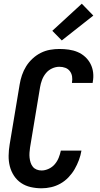

<svg xmlns="http://www.w3.org/2000/svg" viewBox="-20 -1007 540 1035"><path d="M204 8Q174 8 145.5 1.5Q117 -5 94 -20.5Q71 -36 55.5 -59.5Q40 -83 33 -110.5Q26 -138 26.5 -168Q27 -198 32 -228L86 -552Q90 -577 98.5 -602Q107 -627 121 -649.5Q135 -672 155.5 -691Q176 -710 200 -722Q224 -734 249.5 -738.5Q275 -743 300 -743Q326 -743 351 -739.5Q376 -736 398.5 -726.5Q421 -717 439 -700.5Q457 -684 468 -662.5Q479 -641 482 -616Q485 -591 480 -565Q480 -564 480 -562.5Q480 -561 479 -560H368Q368 -560 368 -561Q368 -562 368 -562Q371 -579 368.5 -595Q366 -611 356.5 -623.5Q347 -636 332 -641.5Q317 -647 300 -647Q280 -647 260.5 -638Q241 -629 227.5 -612.5Q214 -596 206.5 -576Q199 -556 196 -537L142 -212Q140 -198 139 -184Q138 -170 139.5 -156.5Q141 -143 145 -130.5Q149 -118 157 -108Q165 -98 177.5 -93Q190 -88 204 -88Q223 -88 242.5 -97Q262 -106 275.5 -122Q289 -138 296.5 -157Q304 -176 308 -195H419Q415 -170 405.5 -144.5Q396 -119 382.5 -95.5Q369 -72 349.5 -51.5Q330 -31 306 -17.5Q282 -4 256 2Q230 8 204 8ZM313 -789 262 -841 421 -987 483 -923Z"/></svg>

Font: Iosevka SS04 Oblique
Style: Bold
Weight: 700
Italic angle: -9°
Monospace: yes
Designer: Belleve Invis
Foundry: Belleve Invis
Version: Version 19.0.0; ttfautohint (v1.8.4)